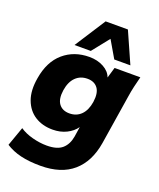

<svg xmlns="http://www.w3.org/2000/svg" viewBox="-175 -868 994 1198"><g transform="rotate(20 322.0 -269.0)"><path d="M240 224Q165 224 108.5 210.5Q52 197 9 169L54 42Q89 66 138.5 79Q188 92 234 92Q303 92 336.5 62.5Q370 33 379 -21L389 -87Q366 -54 325.5 -34Q285 -14 234 -14Q166 -14 116.5 -45.5Q67 -77 44.5 -137.5Q22 -198 37 -284Q56 -399 126 -459Q196 -519 297 -519Q351 -519 392 -496.5Q433 -474 446 -437L467 -508H638Q629 -474 621 -439Q613 -404 608 -370L556 -41Q535 87 456 155.5Q377 224 240 224ZM298 -145Q345 -145 375.5 -175.5Q406 -206 415 -263Q424 -325 401 -356Q378 -387 332 -387Q285 -387 254 -356.5Q223 -326 214 -268Q205 -207 228.5 -176Q252 -145 298 -145ZM183 -557 315 -762H463L554 -557H447L381 -670L291 -557Z"/></g></svg>

Font: Mulish Black
Style: Italic
Weight: 900
Italic angle: -9°
Designer: Vernon Adams
Foundry: Vernon Adams
Version: Version 3.603; ttfautohint (v1.8.3)